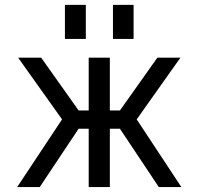

<svg xmlns="http://www.w3.org/2000/svg" viewBox="-20 -759 801 781"><path d="M340.8 2V-235.4H299.8L141.6 2H49.8L232.4 -273.4L53.7 -524.4H147.5L299.8 -309.6H340.8V-524.4H426.8V-309.6H467.8L620.1 -524.4H713.9L536.1 -273.4L717.8 2H626L467.8 -235.4H426.8V2ZM244.1 -600.6V-739.3H329.1V-600.6ZM439.5 -600.6V-739.3H523.4V-600.6Z"/></svg>

Font: Gen Shin Gothic Regular
Style: Regular
Weight: 400
Designer: [Source Han Sans]
Ryoko NISHIZUKA  (kana & ideographs); Paul D. Hunt (Latin, Greek & Cyrillic); Wenlong ZHANG  (bopomofo
Version: Version 1.002.20150607